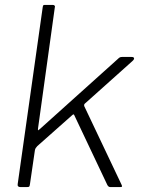

<svg xmlns="http://www.w3.org/2000/svg" viewBox="-20 -762 584 782"><path d="M474 -12Q477 -6 477 -3Q477 0 469 0H430Q425 0 422 -2.5Q419 -5 417 -9L282 -294Q280 -299 273 -292L132 -167Q128 -163 125.5 -159Q123 -155 122 -149L102 -12Q101 -4 99 -2Q97 0 89 0H64Q57 0 54 -3Q51 -6 52 -12L154 -733Q155 -739 156.5 -740.5Q158 -742 163 -742H195Q200 -742 202.5 -739Q205 -736 203 -730L135 -240Q134 -231 135 -231Q136 -231 143 -237L459 -521Q465 -527 468.5 -528.5Q472 -530 477 -530H516Q525 -530 526 -525Q527 -520 519 -513L329 -343Q325 -340 323.5 -337.5Q322 -335 323 -330L474 -12Z"/></svg>

Font: Libre Franklin ExtraLight
Style: Italic
Weight: 250
Italic angle: -8°
Designer: Pablo Impallari, Rodrigo Fuenzalida, Nhung Nguyen
Foundry: Impallari Type
Version: Version 3.000